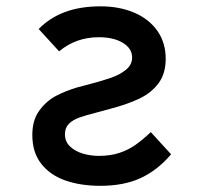

<svg xmlns="http://www.w3.org/2000/svg" viewBox="-20 -580 640 606"><path d="M82 -154Q82 -201 104.2 -231.2Q126.5 -261.5 157 -277.5Q187.5 -293.5 225 -304.5L259.5 -313.5Q303 -325 330.5 -334.5Q358 -344 377.5 -359.8Q397 -375.5 397 -398.5Q397 -427 367.8 -444.8Q338.5 -462.5 292 -462.5Q220 -462.5 166.5 -418L102 -488.5Q137 -524 185.2 -542Q233.5 -560 297.5 -560Q357 -560 403.8 -540Q450.5 -520 476.8 -482.5Q503 -445 503 -394.5Q503 -348 480.8 -317.8Q458.5 -287.5 420.8 -269.2Q383 -251 326 -236L289 -226Q250 -216 229.8 -208.8Q209.5 -201.5 197.2 -189Q185 -176.5 185 -156.5Q185 -133 201 -117.8Q217 -102.5 241.5 -95.2Q266 -88 292 -88Q328 -88 356.2 -97.2Q384.5 -106.5 407.2 -122.5Q430 -138.5 456 -163L520 -93Q477 -42.5 424 -18Q371 6.5 296.5 6.5Q235 6.5 186.8 -10.2Q138.5 -27 110.2 -63Q82 -99 82 -154Z"/></svg>

Font: JuliaMono SemiBold
Style: Regular
Weight: 600
Monospace: yes
Designer: cormullion
Foundry: corm
Version: Version 0.055; ttfautohint (v1.8.4)